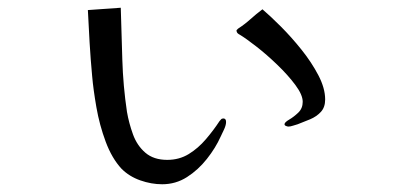

<svg xmlns="http://www.w3.org/2000/svg" viewBox="-20 -500 1040 496"><path d="M564 -185Q564 -177 559 -166Q554 -155 550 -147Q537 -118 514.5 -89.5Q492 -61 463 -42.5Q434 -24 399 -24Q371 -24 342.5 -34Q314 -44 294 -64Q269 -91 253 -134Q237 -177 229 -223Q221 -269 218 -304Q214 -347 211.5 -389.5Q209 -432 207 -474L292 -480Q294 -413 296 -345.5Q298 -278 308 -211Q313 -182 323.5 -153Q334 -124 355.5 -105.5Q377 -87 412 -87Q443 -87 467.5 -102Q492 -117 512 -140.5Q532 -164 547 -187Q549 -189 551 -191.5Q553 -194 557 -194Q564 -194 564 -185ZM820 -243Q820 -223 809 -211Q798 -199 781.5 -192Q765 -185 749 -179Q745 -178 737.5 -175.5Q730 -173 725 -173Q723 -173 719 -174.5Q715 -176 715 -179Q715 -184 727 -191Q739 -198 750.5 -209Q762 -220 762 -237Q762 -255 743 -280.5Q724 -306 696.5 -332.5Q669 -359 642 -380Q615 -401 600 -410Q596 -412 594 -414Q591 -417 591 -422L595 -426Q612 -437 627 -450.5Q642 -464 658 -476Q678 -459 705.5 -431.5Q733 -404 759 -371.5Q785 -339 802.5 -305.5Q820 -272 820 -243Z"/></svg>

Font: Kaisei Opti Medium
Style: Regular
Weight: 500
Designer: Font-Kai, 金井和夫
Foundry: KAZUO KANAI
Version: Version 5.003